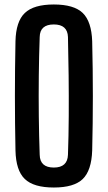

<svg xmlns="http://www.w3.org/2000/svg" viewBox="-20 -828 480 856"><path d="M220 8Q130 8 90.5 -30Q51 -68 49 -157Q44 -400 49 -644Q51 -732 90.5 -770Q130 -808 220 -808Q310 -808 349 -770Q388 -732 391 -644Q397 -399 391 -157Q388 -68 349 -30Q310 8 220 8ZM220 -81Q281 -81 283 -138Q286 -221 286.5 -311Q287 -401 286 -491Q285 -581 283 -663Q281 -719 220 -719Q158 -719 157 -663Q154 -581 153 -491Q152 -401 153 -311Q154 -221 157 -138Q158 -81 220 -81Z"/></svg>

Font: Big Shoulders Display
Style: Bold
Weight: 700
Designer: Patric King
Foundry: XO Type Co
Version: Version 1.000; ttfautohint (v1.8.2)